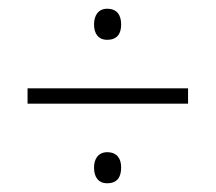

<svg xmlns="http://www.w3.org/2000/svg" viewBox="-20 -542 493 439"><path d="M225 -451C248 -451 257 -465 257 -486C257 -507 248 -522 225 -522C205 -522 195 -507 195 -486C195 -465 205 -451 225 -451ZM43 -340V-305H410V-340ZM225 -123C248 -123 257 -137 257 -159C257 -179 248 -194 225 -194C205 -194 195 -179 195 -159C195 -137 205 -123 225 -123Z"/></svg>

Font: Noto Sans Devanagari Condensed ExtraLight
Style: Regular
Weight: 200
Width: 3
Designer: Jelle Bosma - Monotype Design Team
Foundry: Monotype Imaging Inc.
Version: Version 2.004